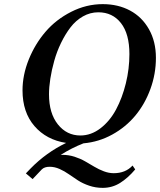

<svg xmlns="http://www.w3.org/2000/svg" viewBox="-20 -678 767 920"><path d="M214.8 -226.1Q214.8 -135.3 257.3 -82Q299.8 -28.8 365.2 -28.8Q416.5 -28.8 461.4 -63.2Q506.3 -97.7 536.1 -153.3Q565.9 -209 583 -278.6Q600.1 -348.1 600.1 -418.9Q600.1 -515.6 559.6 -567.4Q519 -619.1 451.2 -619.1Q412.1 -619.1 377.4 -599.4Q342.8 -579.6 317.6 -546.6Q292.5 -513.7 272.5 -472.4Q252.4 -431.2 240 -386.7Q227.5 -342.3 221.2 -301.3Q214.8 -260.3 214.8 -226.1ZM87.9 -245.1Q87.9 -318.8 117.9 -393.1Q147.9 -467.3 198.2 -525.9Q248.5 -584.5 321 -621.3Q393.6 -658.2 472.2 -658.2Q545.9 -658.2 603.3 -627.4Q660.6 -596.7 693.8 -537.8Q727.1 -479 727.1 -400.9Q727.1 -323.7 700.7 -251.5Q674.3 -179.2 628.4 -124Q582.5 -68.8 517.8 -33.2Q453.1 2.4 379.9 8.8Q323.7 30.8 271 64H272H279.8Q309.1 64 337.2 73Q365.2 82 387.7 95Q410.2 107.9 431.9 120.8Q453.6 133.8 477.5 142.8Q501.5 151.9 524.9 151.9Q581.5 151.9 615.2 115.2L627.9 133.8Q592.8 175.3 555.2 198.7Q517.6 222.2 472.2 222.2Q438 222.2 407.2 211.7Q376.5 201.2 353.8 186.5Q331.1 171.9 310.1 157Q289.1 142.1 265.4 131.6Q241.7 121.1 217.8 121.1Q192.9 121.1 180.2 133.8L136.2 180.2L104 152.8L127 128.9Q201.7 52.7 296.9 6.8Q202.1 -7.8 145 -74Q87.9 -140.1 87.9 -245.1Z"/></svg>

Font: Common Serif SemiBold
Style: Italic
Weight: 600
Italic angle: -12°
Designer: Philipp H. Poll, Khaled Hosny
Foundry: Stefan Peev, Context Ltd.
Version: Version 1.026